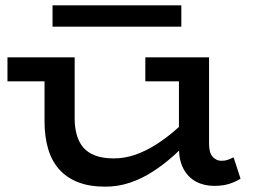

<svg xmlns="http://www.w3.org/2000/svg" viewBox="-20 -686 956 720"><path d="M375 14Q315 14 272 -3Q229 -20 201 -52Q173 -84 160 -129.5Q147 -175 147 -230V-471H260V-240Q260 -209 267.5 -181.5Q275 -154 291.5 -134Q308 -114 336.5 -103Q365 -92 407 -92Q448 -92 488 -106Q528 -120 567 -145Q606 -170 641.5 -201.5Q677 -233 708 -267V-177Q671 -138 632.5 -103.5Q594 -69 553 -42.5Q512 -16 467.5 -1Q423 14 375 14ZM8 -381V-471H238V-381ZM783 11Q745 11 715 -5Q685 -21 668 -53Q651 -85 651 -132V-471H764V-146Q764 -112 778 -97.5Q792 -83 810 -83Q824 -83 835 -87Q846 -91 856 -96L882 -16Q865 -5 841 3Q817 11 783 11ZM525 -381V-471H748V-381ZM660 -666V-586H177V-666Z"/></svg>

Font: BioRhyme SemiExpanded Medium
Style: Regular
Weight: 500
Width: 6
Designer: Aoife Mooney
Foundry: Aoife Mooney Type
Version: Version 1.600;gftools[0.9.33]